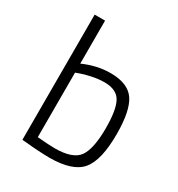

<svg xmlns="http://www.w3.org/2000/svg" viewBox="-174 -835 888 959"><g transform="rotate(30 270.0 -356.0)"><path d="M308 -509Q408 -509 447 -452Q486 -395 486 -259Q486 -110 436.5 -50Q387 10 253 10Q225 10 185 7.5Q145 5 118 2L92 0V-722H152V-474Q230 -509 308 -509ZM252 -44Q357 -44 390.5 -92Q424 -140 424 -258Q424 -365 399 -409.5Q374 -454 304 -454Q271 -454 233 -446Q195 -438 174 -430L152 -422V-50Q222 -44 252 -44Z"/></g></svg>

Font: TypoPRO Titillium Text
Style: 250 wt
Weight: 300
Designer: Accademia di Belle Arti di Urbino and others
Foundry: Accademia di Belle Arti di Urbino and others.
Version: Version 25.000